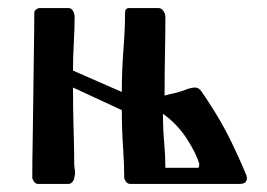

<svg xmlns="http://www.w3.org/2000/svg" viewBox="-20 -456 663 476"><path d="M303 0Q296 0 292 -6Q288 -12 288 -16Q288 -49 285 -92Q282 -135 282 -183L161 -239Q161 -184 162.5 -134Q164 -84 164 -50Q164 -43 165 -38Q166 -33 166 -26Q166 -23 165 -19.5Q164 -16 164 -13Q163 -9 159 -4.5Q155 0 150 0H75Q68 0 64 -6Q60 -12 60 -16Q60 -54 61 -105.5Q62 -157 62.5 -214.5Q63 -272 64 -326.5Q65 -381 65 -424Q65 -429 69.5 -432.5Q74 -436 78 -436H150Q157 -436 161 -429Q165 -422 165 -414Q165 -384 163 -350Q161 -316 161 -281L282 -228Q282 -281 286 -332.5Q290 -384 290 -424Q290 -436 300 -436H373Q380 -436 385 -429Q390 -422 390 -414Q390 -373 389 -321Q388 -269 388 -219Q398 -222 408 -224Q418 -226 430 -230Q438 -233 447 -236Q456 -239 463 -239Q473 -239 479 -230Q517 -175 541.5 -128Q566 -81 591 -21Q592 -18 592 -14Q592 0 574 0ZM384 -174Q384 -136 387 -102.5Q390 -69 390 -40H470Q473 -40 473.5 -43.5Q474 -47 474 -50Q466 -77 442.5 -113Q419 -149 384 -174Z"/></svg>

Font: Triodion
Style: Regular
Weight: 400
Version: Version 1.201; ttfautohint (v1.8.4.7-5d5b)